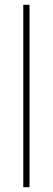

<svg xmlns="http://www.w3.org/2000/svg" viewBox="-20 -780 219 800"><path d="M103 0V-760H77V0Z"/></svg>

Font: Noto Sans Armenian Condensed Thin
Style: Regular
Weight: 100
Width: 3
Designer: Monotype Design Team
Foundry: Monotype Imaging Inc.
Version: Version 2.008